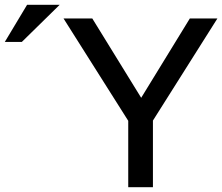

<svg xmlns="http://www.w3.org/2000/svg" viewBox="-159 -781 927 801"><path d="M479 -278 748 -704H633L430 -373L226 -704H106L376 -277V0H479ZM-139 -606H-68L90 -761H-46Z"/></svg>

Font: Geom
Style: Regular
Weight: 400
Version: Version 1.102